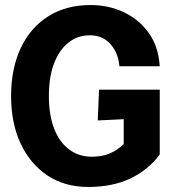

<svg xmlns="http://www.w3.org/2000/svg" viewBox="-20 -730 690 762"><path d="M330 12Q237 12 168.5 -33.5Q100 -79 62 -160Q24 -241 24 -349Q24 -457 62 -538.5Q100 -620 171 -665Q242 -710 339 -710Q411 -710 471.5 -681.5Q532 -653 570.5 -599Q609 -545 614 -467H454Q449 -521 418 -555.5Q387 -590 336 -590Q289 -590 252.5 -561.5Q216 -533 195 -479.5Q174 -426 174 -349Q174 -272 195.5 -218Q217 -164 255.5 -136Q294 -108 344 -108Q385 -108 415.5 -121Q446 -134 471 -158V-257L368 -252L373 -374H614V-117Q570 -57 499 -22.5Q428 12 330 12Z"/></svg>

Font: Azeret Mono SemiBold
Style: Regular
Weight: 600
Designer: Martin Vácha
Foundry: Displaay
Version: Version 1.002